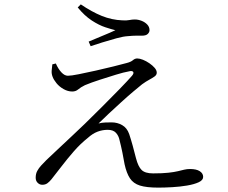

<svg xmlns="http://www.w3.org/2000/svg" viewBox="-20 -829 1040 877"><path d="M703 28Q649 28 619 18.5Q589 9 573.5 -14.5Q558 -38 549 -79Q545 -103 539 -132.5Q533 -162 526 -189Q522 -209 509.5 -222.5Q497 -236 472 -236Q448 -236 425.5 -227.5Q403 -219 381 -199Q347 -172 317 -137.5Q287 -103 261 -69Q235 -35 215 -10Q206 1 196.5 8Q187 15 173 15Q161 15 152 6Q143 -3 143 -17Q143 -35 150 -48Q157 -61 168 -73Q179 -85 192 -98Q213 -118 244.5 -147.5Q276 -177 309 -208Q342 -239 368 -264Q406 -301 447.5 -342.5Q489 -384 525.5 -421.5Q562 -459 583 -483Q593 -495 588 -501Q583 -507 569 -503Q546 -499 510 -488Q474 -477 435.5 -464.5Q397 -452 368 -440Q348 -430 337 -420.5Q326 -411 310 -411Q290 -411 270.5 -422Q251 -433 238 -449Q225 -465 220 -479Q215 -492 216 -506Q217 -520 219 -535L235 -539Q246 -514 260.5 -498.5Q275 -483 290 -483Q305 -483 340 -490Q375 -497 417.5 -506.5Q460 -516 498 -525.5Q536 -535 558 -541Q578 -546 587 -554Q596 -562 607 -562Q618 -562 633 -556Q648 -550 662.5 -540Q677 -530 686.5 -519Q696 -508 696 -497Q696 -487 686.5 -480Q677 -473 662 -465Q647 -457 629 -444Q614 -432 588.5 -410.5Q563 -389 534 -362.5Q505 -336 477.5 -310.5Q450 -285 430 -265Q445 -269 461.5 -269.5Q478 -270 490 -270Q516 -270 538 -257.5Q560 -245 570 -217Q578 -193 586 -164Q594 -135 601 -107Q611 -68 627 -52.5Q643 -37 679 -37Q722 -37 749 -40Q776 -43 792.5 -47Q809 -51 821.5 -54Q834 -57 848 -57Q877 -57 892.5 -47Q908 -37 908 -21Q908 -6 887.5 3.5Q867 13 834.5 18.5Q802 24 766.5 26Q731 28 703 28ZM385 -639Q415 -652 449.5 -666Q484 -680 507 -691Q490 -695 461 -704.5Q432 -714 399 -735.5Q366 -757 335 -795L349 -809Q399 -775 444.5 -756.5Q490 -738 539 -736Q560 -735 571.5 -737.5Q583 -740 596 -740Q611 -740 626.5 -734Q642 -728 652.5 -717Q663 -706 663 -691Q663 -682 655 -674Q647 -666 628 -666Q614 -666 600 -666Q586 -666 566 -664Q544 -663 511.5 -654Q479 -645 446.5 -635Q414 -625 394 -618Z"/></svg>

Font: Noto Serif TC
Style: Regular
Weight: 400
Designer: Ryoko NISHIZUKA  (kana & ideographs); Frank Grießhammer (Latin, Greek & Cyrillic); Wenlong ZHANG  (bopomofo); Sandoll Co
Foundry: Adobe
Version: Version 2.003-H1;hotconv 1.1.1;makeotfexe 2.6.0